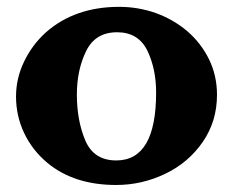

<svg xmlns="http://www.w3.org/2000/svg" viewBox="-20 -525 677 550"><path d="M427.2 -259.8Q427.2 -328.1 401.9 -380.4Q376 -432.6 315.4 -432.6Q252.9 -432.6 226.6 -378.4Q200.2 -324.2 200.2 -254.4Q200.2 -179.2 224.6 -122.1Q249 -65.4 313 -65.4Q427.2 -65.4 427.2 -259.8ZM116.2 -58.1Q72.8 -94.2 49.3 -143.6Q25.9 -192.9 25.9 -248.5Q25.9 -300.3 48.8 -348.1Q71.8 -396.5 111.8 -432.6Q194.8 -505.4 321.3 -505.4Q375.5 -505.4 425.8 -487.8Q476.1 -469.7 516.1 -436Q555.7 -401.9 578.6 -355.5Q601.6 -308.6 601.6 -253.4Q601.6 -177.7 561 -118.7Q520 -59.1 453.6 -27.3Q386.7 4.9 312.5 4.9Q192.4 4.9 116.2 -58.1Z"/></svg>

Font: inglobal
Style: Bold
Weight: 700
Designer: Andrey Kochetov, Denis Davydov, Evgeny Yurtaev
Foundry: inglobal.ru
Version: Version 1.00 September 25, 2014, initial release